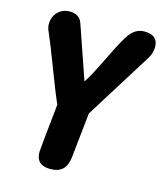

<svg xmlns="http://www.w3.org/2000/svg" viewBox="-115 -865 809 951"><g transform="rotate(15 289.0 -389.5)"><path d="M184.1 -316.9Q161.1 -367.7 116.2 -486.3Q71.3 -605 49.8 -652.8Q40 -673.3 40 -690.9Q40 -729.5 64.2 -754.2Q88.4 -778.8 126 -778.8Q175.3 -778.8 189.9 -735.8L284.2 -462.9Q306.6 -494.6 357.7 -599.4Q408.7 -704.1 431.2 -735.8Q461.9 -778.8 507.8 -778.8Q578.1 -778.8 578.1 -717.8Q578.1 -687.5 561 -659.2L346.2 -314.9L321.8 -85.9Q317.4 -42 295.4 -21Q273.4 0 231.9 0Q159.2 0 159.2 -67.9Q159.2 -80.1 184.1 -316.9Z"/></g></svg>

Font: BPreplay
Style: Bold Italic
Weight: 700
Italic angle: -6°
Designer: Magenta/George Triantafyllakos
Foundry: Magenta/George Triantafyllakos
Version: Version 1.00